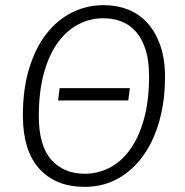

<svg xmlns="http://www.w3.org/2000/svg" viewBox="-20 -716 718 747"><path d="M206 -325 212 -373H485L479 -325ZM622 -417Q622 -324 600 -245.5Q578 -167 537 -110Q496 -53 438.5 -21Q381 11 309 11Q197 11 133 -59.5Q69 -130 69 -267Q69 -370 93.5 -450Q118 -530 160.5 -584.5Q203 -639 260.5 -667.5Q318 -696 383 -696Q435 -696 479 -678.5Q523 -661 554.5 -625.5Q586 -590 604 -538Q622 -486 622 -417ZM310 -40Q360 -40 405.5 -63Q451 -86 485.5 -133.5Q520 -181 540 -252.5Q560 -324 560 -420Q560 -480 546.5 -522.5Q533 -565 509 -592.5Q485 -620 452.5 -632.5Q420 -645 382 -645Q331 -645 285.5 -621.5Q240 -598 205.5 -551Q171 -504 151 -432Q131 -360 131 -264Q131 -149 179.5 -94.5Q228 -40 310 -40Z"/></svg>

Font: Glekhifnjqigglhiwekvrgaqftz
Style: Regular
Weight: 300
Italic angle: -8°
Designer: Carrois Corporate & Edenspiekermann
Foundry: Carrois Corporate GbR & Edenspiekermann AG
Version: Version 2.001